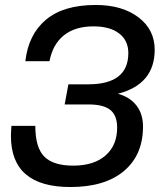

<svg xmlns="http://www.w3.org/2000/svg" viewBox="-20 -742 642 772"><path d="M263 10Q24 10 24 -195Q24 -208 26 -236H122Q122 -148 158.5 -112Q195 -76 274 -76Q358 -76 404.5 -117Q451 -158 451 -229Q451 -278 423.5 -300Q396 -322 337 -322H240L255 -403H335Q496 -403 496 -529Q496 -579 459 -607.5Q422 -636 356 -636Q282 -636 237 -600Q192 -564 179 -496H82Q94 -603 164.5 -662.5Q235 -722 365 -722Q471 -722 536.5 -672.5Q602 -623 602 -542Q602 -403 454 -365Q502 -352 528.5 -318Q555 -284 555 -233Q555 -119 478.5 -54.5Q402 10 263 10Z"/></svg>

Font: Creato Display Medium
Style: Italic
Weight: 500
Italic angle: -10°
Version: Version 1.000